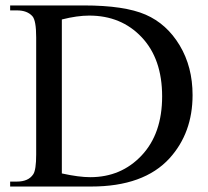

<svg xmlns="http://www.w3.org/2000/svg" viewBox="-20 -682 762 702"><path d="M17.1 0V-18.1H42Q84 -18.1 101.6 -44.9Q112.3 -61 112.3 -117.2V-544.9Q112.3 -606.9 98.6 -622.6Q79.6 -644 42 -644H17.1V-662.1H286.6Q435.1 -662.1 512.5 -628.4Q589.8 -594.7 637 -516.1Q684.1 -437.5 684.1 -334.5Q684.1 -196.3 600.1 -103.5Q505.9 0 313 0ZM206.1 -47.9Q268.1 -34.2 310.1 -34.2Q423.3 -34.2 498 -113.8Q572.8 -193.4 572.8 -329.6Q572.8 -466.8 498 -545.9Q423.3 -625 306.2 -625Q262.2 -625 206.1 -610.8Z"/></svg>

Font: Jameel Khushkhat-L
Style: Regular
Weight: 400
Version: Version 3.5